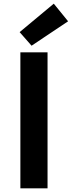

<svg xmlns="http://www.w3.org/2000/svg" viewBox="-20 -1026 391 1046"><path d="M91 0V-741H239V0ZM152 -777 87 -851 273 -1006 351 -910Z"/></svg>

Font: Noto Sans HK Thin
Style: Bold
Weight: 700
Version: Version 2.004-H2;hotconv 1.0.118;makeotfexe 2.5.65603